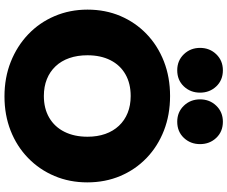

<svg xmlns="http://www.w3.org/2000/svg" viewBox="-99 -903 1016 858"><g transform="rotate(90 409.0 -474.0)"><path d="M411 14Q327 14 256.5 -14Q186 -42 133.5 -92Q81 -142 52 -210Q23 -278 23 -357Q23 -437 51.5 -504Q80 -571 132 -621Q184 -671 254.5 -698.5Q325 -726 409 -726Q493 -726 563.5 -698.5Q634 -671 686 -621Q738 -571 766.5 -503.5Q795 -436 795 -356Q795 -277 766.5 -209.5Q738 -142 686 -91.5Q634 -41 564 -13.5Q494 14 411 14ZM409 -162Q465 -162 506 -186Q547 -210 569 -254Q591 -298 591 -357Q591 -401 578.5 -436.5Q566 -472 542 -497.5Q518 -523 484.5 -536.5Q451 -550 409 -550Q353 -550 312 -526.5Q271 -503 249 -459.5Q227 -416 227 -357Q227 -312 239.5 -276Q252 -240 276 -214.5Q300 -189 333.5 -175.5Q367 -162 409 -162ZM294 -758Q251 -758 222.5 -787.5Q194 -817 194 -860Q194 -903 222.5 -932.5Q251 -962 294 -962Q338 -962 366 -932.5Q394 -903 394 -860Q394 -817 366 -787.5Q338 -758 294 -758ZM524 -758Q481 -758 452.5 -787.5Q424 -817 424 -860Q424 -903 452.5 -932.5Q481 -962 524 -962Q568 -962 596 -932.5Q624 -903 624 -860Q624 -817 596 -787.5Q568 -758 524 -758Z"/></g></svg>

Font: Outfit Thin Black
Style: Regular
Weight: 900
Version: Version 1.100;gftools[0.9.27]